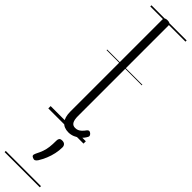

<svg xmlns="http://www.w3.org/2000/svg" viewBox="-431 -840 1165 1165"><g transform="rotate(45 151.0 -257.5)"><path d="M189 17Q150 17 129 -7.5Q108 -32 108 -81V-871Q108 -881 114 -885.5Q120 -890 133 -890Q147 -890 153.5 -885.5Q160 -881 160 -871V-93Q160 -63 169 -47Q178 -31 199 -31Q210 -31 220 -35Q230 -39 240 -48.5Q250 -58 260 -72Q266 -79 272.5 -79Q279 -79 286 -73Q292 -68 294.5 -61.5Q297 -55 293 -49Q282 -28 265 -13.5Q248 1 228.5 9Q209 17 189 17ZM147 278Q137 274 135.5 267.5Q134 261 140 248Q153 223 160 203Q167 183 170 160Q173 137 173 102Q173 91 178.5 84.5Q184 78 198 78Q213 78 220.5 86Q228 94 228 106Q228 133 222 161Q216 189 205 215.5Q194 242 179 266Q172 276 165 279.5Q158 283 147 278ZM0 365H302V375H0ZM0 -20H302V0H0ZM0 -505H302V-500H0ZM0 -885H302V-875H0Z"/></g></svg>

Font: Playwrite IT Moderna Guides
Style: Regular
Weight: 400
Designer: Veronika Burian, José Scaglione
Foundry: TypeTogether
Version: Version 1.003